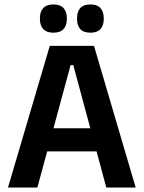

<svg xmlns="http://www.w3.org/2000/svg" viewBox="-20 -846 648 866"><path d="M148.5 0H16L204.5 -639H404L592 0H459.5L310.5 -552.5H298.5ZM448 -163H159V-267.5H448ZM220.5 -698.5Q190.5 -698.5 175.2 -714.8Q160 -731 160 -760.5V-764Q160 -793.5 175.2 -809.8Q190.5 -826 220.5 -826Q251.5 -826 266.5 -809.8Q281.5 -793.5 281.5 -764V-760.5Q281.5 -731 266.5 -714.8Q251.5 -698.5 220.5 -698.5ZM388 -698.5Q357 -698.5 342.2 -714.8Q327.5 -731 327.5 -760.5V-764Q327.5 -793.5 342.2 -809.8Q357 -826 388 -826Q418 -826 433 -809.8Q448 -793.5 448 -764V-760.5Q448 -731 433 -714.8Q418 -698.5 388 -698.5Z"/></svg>

Font: Anek Devanagari Medium SemiBold
Style: Regular
Weight: 600
Version: Version 1.003